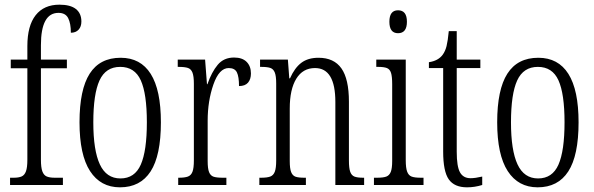

<svg xmlns="http://www.w3.org/2000/svg" viewBox="-20 -791 2539 821"><path d="M23 -31H38Q60 -31 72.5 -36.5Q85 -42 91 -58.5Q97 -75 97 -108V-499H26V-536H97V-594Q97 -681 132.5 -726Q168 -771 234 -771Q281 -771 304.5 -752.5Q328 -734 328 -699Q328 -677 316 -664Q304 -651 283 -651Q283 -691 271.5 -713.5Q260 -736 230 -736Q155 -736 155 -598V-536H266V-499H155V-108Q155 -75 161 -58.5Q167 -42 179.5 -36.5Q192 -31 215 -31H249V0H23Z M320 -268Q320 -408 363.5 -476Q407 -544 496 -544Q581 -544 624.5 -475Q668 -406 668 -268Q668 -126 624 -58Q580 10 493 10Q410 10 365 -59.5Q320 -129 320 -268ZM608 -268Q608 -390 582 -447.5Q556 -505 494 -505Q432 -505 405.5 -447Q379 -389 379 -268Q379 -148 407 -88Q435 -28 495 -28Q556 -28 582 -87Q608 -146 608 -268Z M742 -31H744Q770 -31 783.5 -36Q797 -41 803 -56.5Q809 -72 809 -105V-433Q809 -465 803 -480.5Q797 -496 783.5 -500.5Q770 -505 743 -505H740V-536H857L865 -431H867Q885 -483 911 -514Q937 -545 981 -545Q1016 -545 1034.5 -526.5Q1053 -508 1053 -477Q1053 -452 1040.5 -437.5Q1028 -423 1002 -423Q1002 -463 993 -481.5Q984 -500 958 -500Q917 -500 892.5 -429.5Q868 -359 868 -275V-102Q868 -70 874 -55Q880 -40 893 -35.5Q906 -31 933 -31H948V0H742Z M1089 -31H1096Q1122 -31 1135.5 -36Q1149 -41 1155 -56.5Q1161 -72 1161 -105V-434Q1161 -466 1155 -481Q1149 -496 1136 -500.5Q1123 -505 1097 -505H1092V-536H1211L1217 -456H1220Q1240 -501 1268.5 -522.5Q1297 -544 1342 -544Q1408 -544 1440 -498.5Q1472 -453 1472 -356V-105Q1472 -72 1477.5 -56.5Q1483 -41 1495.5 -36Q1508 -31 1533 -31H1537V0H1414V-355Q1414 -500 1327 -500Q1275 -500 1247 -454.5Q1219 -409 1219 -327V-102Q1219 -70 1225 -55Q1231 -40 1243.5 -35.5Q1256 -31 1282 -31H1288V0H1089Z M1645 -698Q1645 -747 1682 -747Q1720 -747 1720 -698Q1720 -649 1682 -649Q1645 -649 1645 -698ZM1579 -31H1592Q1619 -31 1632 -36Q1645 -41 1651 -56Q1657 -71 1657 -103V-431Q1657 -464 1652 -479.5Q1647 -495 1634.5 -500Q1622 -505 1597 -505H1589V-536H1715V-106Q1715 -73 1721 -57Q1727 -41 1740 -36Q1753 -31 1780 -31H1791V0H1579Z M1875 -143V-500H1814V-525Q1854 -531 1873 -557Q1884 -572 1889.5 -594Q1895 -616 1899 -658H1933V-536H2034V-500H1933V-142Q1933 -79 1947 -54Q1961 -29 1992 -29Q2012 -29 2042 -36V0Q2010 10 1977 10Q1923 10 1899 -24Q1875 -58 1875 -143Z M2106 -268Q2106 -408 2149.5 -476Q2193 -544 2282 -544Q2367 -544 2410.5 -475Q2454 -406 2454 -268Q2454 -126 2410 -58Q2366 10 2279 10Q2196 10 2151 -59.5Q2106 -129 2106 -268ZM2394 -268Q2394 -390 2368 -447.5Q2342 -505 2280 -505Q2218 -505 2191.5 -447Q2165 -389 2165 -268Q2165 -148 2193 -88Q2221 -28 2281 -28Q2342 -28 2368 -87Q2394 -146 2394 -268Z"/></svg>

Font: Noto Serif CondLight
Style: Regular
Weight: 300
Width: 3
Designer: Monotype Design Team
Foundry: Monotype Imaging Inc.
Version: Version 1.001